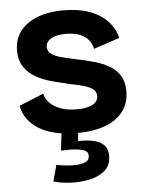

<svg xmlns="http://www.w3.org/2000/svg" viewBox="-54 -583 653 860"><g transform="rotate(-5 272.0 -153.0)"><path d="M276 14Q223 14 180 4Q137 -6 106 -25Q75 -44 56 -70.5Q37 -97 31 -130L141 -175Q145 -153 163 -134Q181 -115 211.5 -103.5Q242 -92 285 -92Q331 -92 356 -105.5Q381 -119 381 -144Q381 -163 367 -174Q353 -185 326 -193Q299 -201 261 -208Q224 -217 185.5 -227Q147 -237 114.5 -255Q82 -273 61.5 -302.5Q41 -332 41 -378Q41 -426 67 -462Q93 -498 143 -518.5Q193 -539 265 -539Q330 -539 379 -521.5Q428 -504 459.5 -471.5Q491 -439 502 -394L385 -355Q381 -379 365.5 -397Q350 -415 324.5 -424Q299 -433 265 -433Q222 -433 198.5 -419Q175 -405 175 -382Q175 -363 190.5 -351Q206 -339 234 -331.5Q262 -324 300 -316Q340 -308 378 -297.5Q416 -287 446.5 -270Q477 -253 495 -225Q513 -197 513 -153Q513 -101 485 -63.5Q457 -26 404 -6Q351 14 276 14ZM152 221 172 148Q187 151 211.5 154Q236 157 261 156Q286 155 303 147Q320 139 320 120Q320 114 317.5 107.5Q315 101 304.5 95.5Q294 90 269 87Q244 84 198 86L209 -6H284L278 50Q325 49 354.5 57.5Q384 66 397.5 83.5Q411 101 411 127Q411 170 384 193.5Q357 217 316 226Q275 235 230.5 233Q186 231 152 221Z"/></g></svg>

Font: Bricolage Grotesque 96pt ExtraBold
Style: Bold
Weight: 700
Version: Version 1.001;gftools[0.9.33.dev8+g029e19f]